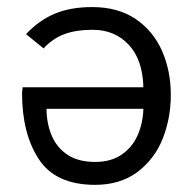

<svg xmlns="http://www.w3.org/2000/svg" viewBox="-20 -514 542 540"><path d="M247.6 5.9Q136.7 5.9 89.4 -65.9Q42 -137.7 42 -252.4Q42 -256.8 43 -261.2Q43.5 -265.6 43.5 -268.6H383.3Q381.3 -346.2 342 -388.2Q302.7 -430.2 240.7 -430.2Q193.8 -430.2 161.1 -418Q128.4 -405.8 102.5 -377.9L53.2 -418Q89.8 -457 134.3 -475.6Q178.7 -494.1 238.8 -494.1Q312.5 -494.1 361.8 -460.4Q411.1 -426.8 435.8 -370.6Q460.4 -314.5 460.4 -247.1Q460.4 -181.6 437.5 -123.8Q414.6 -65.9 364.7 -28.8Q316.4 5.9 247.6 5.9ZM247.6 -58.6Q291.5 -58.6 321.3 -78.6Q351.1 -98.6 366.5 -132.3Q381.8 -166 383.3 -208H110.8Q111.3 -164.6 126.2 -130.9Q141.1 -97.2 171.1 -77.9Q201.2 -58.6 247.6 -58.6Z"/></svg>

Font: Acari Sans
Style: Regular
Weight: 400
Designer: Alfredo Marco Pradil and Stefan Peev
Foundry: Hanken Design Co.
Version: Version 1.045;February 4, 2021;FontCreator 13.0.0.2655 64-bi